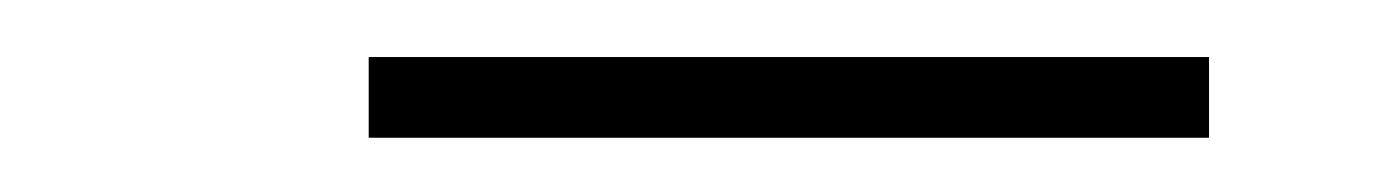

<svg xmlns="http://www.w3.org/2000/svg" viewBox="-20 -730 498 69"><path d="M112.5 -680.5V-709.5H414.5V-680.5Z"/></svg>

Font: Imbue 24pt Light
Style: Regular
Weight: 300
Designer: Tyler Finck
Foundry: Etcetera Type Company
Version: Version 1.102